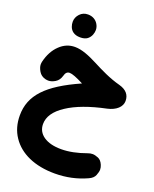

<svg xmlns="http://www.w3.org/2000/svg" viewBox="-188 -803 1016 1268"><g transform="rotate(20 320.0 -169.0)"><path d="M126 -621.1C126 -608.9 127.9 -597.2 132.3 -585.9C141.6 -562 162.6 -540 207 -540C228.5 -540 245.1 -544.4 257.3 -553.7C280.8 -571.8 288.6 -600.1 288.6 -621.1C288.6 -635.7 284.2 -649.9 275.9 -663.1C262.7 -684.1 239.3 -700.2 205.6 -700.2C182.6 -700.2 164.1 -692.4 148.9 -676.3C133.8 -660.2 126 -641.6 126 -621.1ZM198.2 -469.2C158.2 -469.2 122.6 -454.6 91.8 -424.8C60.5 -395 38.6 -354.5 26.4 -304.2C24.9 -297.4 23.9 -290.5 23.9 -284.2C23.9 -269.5 29.3 -253.4 39.6 -236.3C49.8 -219.2 65.4 -207.5 87.4 -202.1C94.2 -200.7 101.1 -199.7 107.4 -199.7C122.1 -199.7 137.7 -204.6 154.8 -214.8C171.9 -225.1 183.1 -241.2 189.5 -263.2C194.8 -285.2 206.1 -296.4 223.1 -296.4C241.2 -296.4 274.4 -283.7 323.2 -258.3C101.1 -159.7 9.3 -61.5 9.3 79.6C9.3 136.7 23.4 186.5 52.2 229C108.9 314 215.8 362.3 356 362.3C436.5 362.3 510.7 346.2 579.6 314.5C600.6 305.2 614.3 292.5 620.6 276.4C627 260.3 630.4 246.6 630.4 235.8C630.4 225.1 627.9 214.4 623.5 204.1C615.2 184.1 603.5 170.9 588.4 165C573.2 158.7 560.1 155.8 549.3 155.8C538.6 155.8 527.3 157.7 516.1 162.1C452.6 185.1 394.5 196.8 341.8 196.8C289.6 196.8 248.5 186.5 218.3 166C188 145 172.9 116.7 172.9 81.1C172.9 29.3 204.6 -17.6 268.6 -59.6C332 -101.6 421.4 -134.8 536.1 -158.7C596.2 -171.9 633.3 -206.1 633.3 -247.6C633.3 -291 608.4 -319.8 558.6 -333.5C484.4 -353 418.5 -386.2 359.9 -416.5C300.8 -446.8 247.1 -469.2 198.2 -469.2Z"/></g></svg>

Font: Mikhak Black
Style: Regular
Weight: 900
Designer: Amin Abedi
Version: Version 3.2